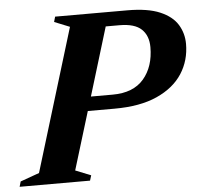

<svg xmlns="http://www.w3.org/2000/svg" viewBox="-77 -722 817 773"><g transform="rotate(-5 331.0 -335.0)"><path d="M200 -46 262.5 -21 256 0H-28.5L-22.5 -21L54 -48.5L229.5 -624L167.5 -649L173.5 -670H465Q547.5 -670 596.8 -649Q646 -628 667.5 -592.8Q689 -557.5 689 -515Q689 -448 654.8 -395Q620.5 -342 551.8 -311Q483 -280 379.5 -280H271.5ZM377 -337Q460.5 -337 502.8 -386.2Q545 -435.5 545 -514.5Q545 -560.5 517.5 -586.8Q490 -613 428.5 -613H373L289 -337Z"/></g></svg>

Font: Newsreader 16pt
Style: Bold Italic
Weight: 700
Italic angle: -17°
Designer: Hugues Gentile
Foundry: Production Type
Version: Version 1.003; ttfautohint (v1.8.3)